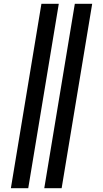

<svg xmlns="http://www.w3.org/2000/svg" viewBox="-20 -843 540 1006"><path d="M212 143 372 -823H463L303 143ZM37 143 197 -823H288L128 143Z"/></svg>

Font: Iosevka Oblique
Style: Bold
Weight: 700
Italic angle: -9°
Monospace: yes
Designer: Belleve Invis
Foundry: Belleve Invis
Version: Version 32.5.0; ttfautohint (v1.8.4)